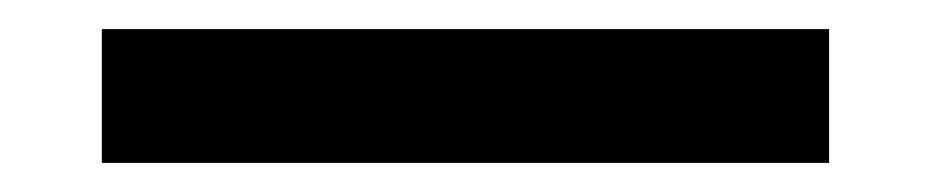

<svg xmlns="http://www.w3.org/2000/svg" viewBox="-20 71 640 132"><path d="M50 91H550V183H50Z"/></svg>

Font: Fira Mono Medium
Style: Regular
Weight: 500
Designer: Carrois Corporate & Edenspiekermann AG
Foundry: Carrois Corporate GbR & Edenspiekermann AG
Version: Version 3.206